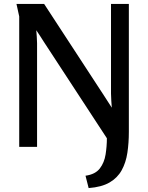

<svg xmlns="http://www.w3.org/2000/svg" viewBox="-20 -749 754 979"><path d="M64 -729H205L510 -262Q520 -247 530 -231Q540 -215 550 -200Q549 -217 547.5 -235.5Q546 -254 546 -272V-729H637V-77Q637 -20 629.5 30Q622 80 600.5 119Q579 158 538.5 181.5Q498 205 432 210L416 147Q466 140 489 110Q512 80 518.5 38Q525 -4 525 -44L204 -535Q195 -550 184.5 -565.5Q174 -581 165 -595Q166 -579 167.5 -562Q169 -545 169 -529V0H78V-665Z"/></svg>

Font: Rosario SemiBold
Style: Regular
Weight: 600
Designer: Hector Gatti
Foundry: Omnibus Type
Version: Version 1.101; ttfautohint (v1.8.1.43-b0c9)